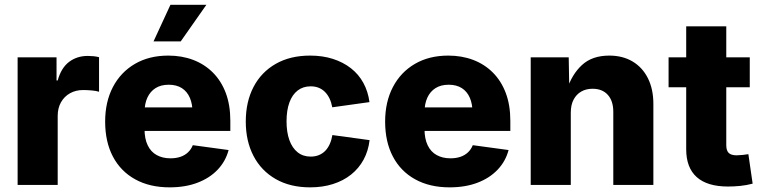

<svg xmlns="http://www.w3.org/2000/svg" viewBox="-20 -784 3228 814"><path d="M54.7 0V-541H219.7V-442.9H224.6Q239.3 -496.1 272.7 -521.5Q306.2 -546.9 352.1 -546.9Q364.3 -546.9 376.7 -545.7Q389.2 -544.4 399.9 -541.5V-395Q388.2 -398.9 368.4 -400.6Q348.6 -402.3 332.5 -402.3Q301.3 -402.3 276.9 -388.7Q252.4 -375 238.5 -350.3Q224.6 -325.7 224.6 -292.5V0Z M699.2 10.3Q614.7 10.3 553.2 -23.7Q491.7 -57.6 458.7 -120.1Q425.8 -182.6 425.8 -268.6Q425.8 -352.1 458.7 -415Q491.7 -478 552 -513.2Q612.3 -548.3 693.4 -548.3Q751 -548.3 799.1 -530Q847.2 -511.7 882.6 -476.3Q918 -440.9 937.3 -389.6Q956.5 -338.4 956.5 -272V-229H484.9V-328.6H875.5L796.4 -305.2Q796.4 -342.8 784.9 -369.4Q773.4 -396 751 -410.4Q728.5 -424.8 695.3 -424.8Q662.1 -424.8 639.4 -410.4Q616.7 -396 604.7 -369.9Q592.8 -343.8 592.8 -308.1V-236.3Q592.8 -195.8 606.2 -168Q619.6 -140.1 644.5 -126.5Q669.4 -112.8 702.6 -112.8Q726.1 -112.8 744.9 -119.1Q763.7 -125.5 777.1 -138.2Q790.5 -150.9 797.4 -168.5L949.2 -147.9Q936.5 -100.1 902.6 -64.5Q868.7 -28.8 817.1 -9.3Q765.6 10.3 699.2 10.3ZM630.9 -608.4 702.6 -763.7H855L746.1 -608.4Z M1294.9 10.3Q1210.4 10.3 1149.2 -24.7Q1087.9 -59.6 1054.9 -122.6Q1022 -185.5 1022 -268.6Q1022 -352.5 1054.9 -415.5Q1087.9 -478.5 1149.2 -513.4Q1210.4 -548.3 1294.9 -548.3Q1347.7 -548.3 1391.1 -534.4Q1434.6 -520.5 1467.5 -494.9Q1500.5 -469.2 1520.5 -432.6Q1540.5 -396 1546.4 -351.1L1388.7 -329.1Q1384.8 -350.1 1377 -366.5Q1369.1 -382.8 1357.7 -394.3Q1346.2 -405.8 1331.1 -411.9Q1315.9 -418 1296.9 -418Q1264.6 -418 1241.7 -400.1Q1218.8 -382.3 1206.8 -349.1Q1194.8 -315.9 1194.8 -269.5Q1194.8 -223.6 1206.8 -190.2Q1218.8 -156.7 1241.7 -138.4Q1264.6 -120.1 1296.9 -120.1Q1315.9 -120.1 1331.3 -126.2Q1346.7 -132.3 1358.4 -144Q1370.1 -155.8 1377.9 -173.1Q1385.7 -190.4 1389.2 -211.4L1546.9 -189.9Q1541.5 -144 1521.5 -107.2Q1501.5 -70.3 1468.5 -43.9Q1435.5 -17.6 1391.6 -3.7Q1347.7 10.3 1294.9 10.3Z M1886.2 10.3Q1801.8 10.3 1740.2 -23.7Q1678.7 -57.6 1645.8 -120.1Q1612.8 -182.6 1612.8 -268.6Q1612.8 -352.1 1645.8 -415Q1678.7 -478 1739 -513.2Q1799.3 -548.3 1880.4 -548.3Q1938 -548.3 1986.1 -530Q2034.2 -511.7 2069.6 -476.3Q2105 -440.9 2124.3 -389.6Q2143.6 -338.4 2143.6 -272V-229H1671.9V-328.6H2062.5L1983.4 -305.2Q1983.4 -342.8 1971.9 -369.4Q1960.4 -396 1938 -410.4Q1915.5 -424.8 1882.3 -424.8Q1849.1 -424.8 1826.4 -410.4Q1803.7 -396 1791.7 -369.9Q1779.8 -343.8 1779.8 -308.1V-236.3Q1779.8 -195.8 1793.2 -168Q1806.6 -140.1 1831.5 -126.5Q1856.4 -112.8 1889.6 -112.8Q1913.1 -112.8 1931.9 -119.1Q1950.7 -125.5 1964.1 -138.2Q1977.5 -150.9 1984.4 -168.5L2136.2 -147.9Q2123.5 -100.1 2089.6 -64.5Q2055.7 -28.8 2004.2 -9.3Q1952.6 10.3 1886.2 10.3Z M2399.9 -306.2V0H2230V-541H2391.1L2393.6 -402.8H2383.3Q2404.3 -468.8 2447.5 -508.5Q2490.7 -548.3 2563 -548.3Q2620.1 -548.3 2662.1 -523.2Q2704.1 -498 2727.1 -451.9Q2750 -405.8 2750 -343.8V0H2580.1V-310.1Q2580.1 -356 2556.9 -381.8Q2533.7 -407.7 2492.2 -407.7Q2464.8 -407.7 2444.1 -395.8Q2423.3 -383.8 2411.6 -361.3Q2399.9 -338.9 2399.9 -306.2Z M3158.7 -541V-414.1H2814.5V-541ZM2889.2 -672.4H3059.1V-168.5Q3059.1 -146 3069.3 -135.7Q3079.6 -125.5 3103.5 -125.5Q3112.8 -125.5 3129.2 -127.2Q3145.5 -128.9 3152.8 -130.4L3170.9 -5.4Q3145 1.5 3118.2 4.2Q3091.3 6.8 3066.4 6.8Q2978.5 6.8 2933.8 -33.2Q2889.2 -73.2 2889.2 -150.9Z"/></svg>

Font: Inter 17pt ExtraBold
Style: Regular
Weight: 800
Version: Version 4.001;git-66647c0bb